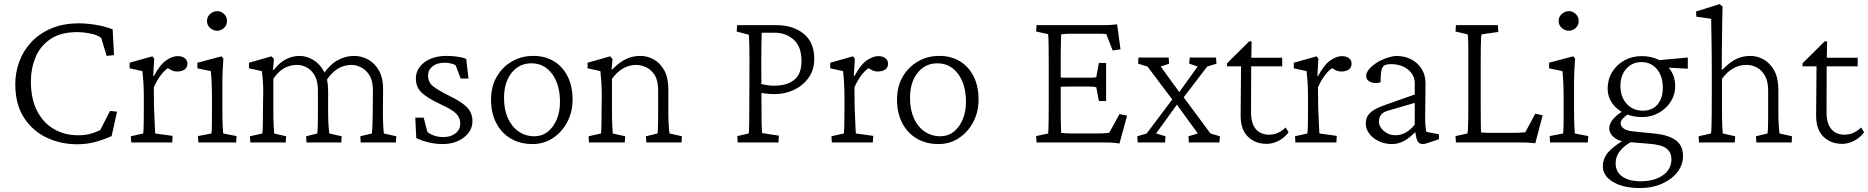

<svg xmlns="http://www.w3.org/2000/svg" viewBox="-20 -696 9127 938"><path d="M356.4 8.8Q277.3 8.8 208.5 -23.4Q139.6 -55.7 97.2 -121.1Q54.7 -186.5 54.7 -285.2Q54.7 -341.8 74.2 -395Q93.8 -448.2 132.8 -490.2Q171.9 -532.2 230.5 -557.1Q289.1 -582 366.2 -582Q403.3 -582 448.2 -574.7Q493.2 -567.4 530.3 -552.7L537.1 -426.8L501 -422.9L474.6 -510.7Q456.1 -525.4 421.4 -532.2Q386.7 -539.1 357.4 -539.1Q276.4 -539.1 226.1 -504.9Q175.8 -470.7 153.3 -415.5Q130.9 -360.4 130.9 -298.8Q130.9 -211.9 161.6 -153.3Q192.4 -94.7 244.6 -64.9Q296.9 -35.2 360.4 -35.2Q394.5 -35.2 418.9 -41.5Q443.4 -47.9 469.7 -60.5L517.6 -154.3L551.8 -150.4L525.4 -31.2Q489.3 -14.6 447.3 -2.9Q405.3 8.8 356.4 8.8Z M621.1 0 619.1 -30.3 679.7 -43.9Q680.7 -49.8 681.2 -62Q681.6 -74.2 682.1 -96.2Q682.6 -118.2 682.6 -151.4V-229.5Q682.6 -263.7 680.2 -299.3Q677.7 -335 675.8 -348.6L613.3 -362.3V-389.6L724.6 -420.9L733.4 -409.2L728.5 -325.2L731.4 -324.2Q762.7 -381.8 793 -401.9Q823.2 -421.9 847.7 -421.9Q869.1 -421.9 882.3 -412.1Q895.5 -402.3 895.5 -384.8Q895.5 -366.2 881.8 -356.4Q868.2 -346.7 845.7 -346.7Q830.1 -346.7 815.4 -354Q800.8 -361.3 790 -372.1L801.8 -364.3Q783.2 -351.6 765.1 -328.1Q747.1 -304.7 731.4 -269.5L732.4 -171.9Q733.4 -152.3 734.4 -127.9Q735.4 -103.5 736.3 -80.6Q737.3 -57.6 738.3 -43.9L823.2 -32.2L821.3 0Z M949.2 0 947.3 -31.2 1012.7 -43.9Q1013.7 -47.9 1014.2 -55.7Q1014.6 -63.5 1015.1 -85.4Q1015.6 -107.4 1015.6 -151.4V-210Q1015.6 -257.8 1013.7 -296.4Q1011.7 -335 1009.8 -348.6L944.3 -362.3V-389.6L1062.5 -420.9L1071.3 -410.2Q1069.3 -379.9 1067.9 -351.6Q1066.4 -323.2 1066.4 -284.2V-161.1Q1066.4 -111.3 1067.9 -81.5Q1069.3 -51.8 1070.3 -43.9L1135.7 -31.2L1133.8 0ZM1041 -545.9Q1022.5 -545.9 1006.8 -559.1Q991.2 -572.3 991.2 -593.8Q991.2 -614.3 1006.8 -627.9Q1022.5 -641.6 1041 -641.6Q1059.6 -641.6 1074.2 -627.9Q1088.9 -614.3 1088.9 -593.8Q1088.9 -572.3 1074.2 -559.1Q1059.6 -545.9 1041 -545.9Z M1203.1 0 1201.2 -30.3 1261.7 -43.9Q1262.7 -52.7 1263.2 -62Q1263.7 -71.3 1264.2 -91.8Q1264.6 -112.3 1264.6 -151.4L1265.6 -229.5Q1266.6 -251 1265.6 -274.9Q1264.6 -298.8 1262.7 -319.3Q1260.7 -339.8 1258.8 -348.6L1196.3 -362.3V-389.6L1306.6 -420.9L1318.4 -407.2L1313.5 -354.5L1316.4 -353.5Q1346.7 -391.6 1378.4 -407.2Q1410.2 -422.9 1443.4 -422.9Q1475.6 -422.9 1507.8 -404.8Q1540 -386.7 1561.5 -349.1Q1583 -311.5 1583 -252V-147.5Q1583 -111.3 1585 -83.5Q1586.9 -55.7 1588.9 -43.9L1649.4 -30.3L1647.5 0H1477.5L1475.6 -30.3L1530.3 -43.9Q1531.2 -51.8 1531.7 -61.5Q1532.2 -71.3 1532.7 -88.9Q1533.2 -106.4 1533.2 -137.7V-252.9Q1533.2 -297.9 1518.1 -325.7Q1502.9 -353.5 1479.5 -366.2Q1456.1 -378.9 1430.7 -378.9Q1397.5 -378.9 1368.2 -362.8Q1338.9 -346.7 1315.4 -310.5V-161.1Q1315.4 -111.3 1316.9 -84Q1318.4 -56.6 1319.3 -43.9L1377.9 -30.3L1376 0ZM1742.2 0 1740.2 -30.3 1796.9 -43.9Q1797.9 -51.8 1798.3 -61Q1798.8 -70.3 1799.8 -88.4Q1800.8 -106.4 1800.8 -137.7L1801.8 -254.9Q1801.8 -300.8 1785.2 -327.6Q1768.6 -354.5 1744.6 -366.7Q1720.7 -378.9 1698.2 -378.9Q1660.2 -378.9 1628.9 -359.4Q1597.7 -339.8 1572.3 -299.8L1558.6 -333Q1592.8 -381.8 1630.4 -402.3Q1668 -422.9 1710 -422.9Q1747.1 -422.9 1779.3 -404.8Q1811.5 -386.7 1831.5 -351.1Q1851.6 -315.4 1851.6 -262.7L1850.6 -147.5Q1850.6 -111.3 1852.1 -83.5Q1853.5 -55.7 1855.5 -43.9L1916 -30.3L1914.1 0Z M2141.6 7.8Q2107.4 7.8 2073.2 -0.5Q2039.1 -8.8 2013.7 -21.5L2008.8 -121.1H2049.8L2068.4 -50.8Q2099.6 -26.4 2147.5 -26.4Q2181.6 -26.4 2205.1 -44.4Q2228.5 -62.5 2228.5 -92.8Q2228.5 -121.1 2208.5 -141.1Q2188.5 -161.1 2134.8 -185.5Q2067.4 -216.8 2039.6 -243.7Q2011.7 -270.5 2011.7 -312.5Q2011.7 -344.7 2030.8 -369.6Q2049.8 -394.5 2083.5 -408.7Q2117.2 -422.9 2161.1 -422.9Q2186.5 -422.9 2212.9 -419.4Q2239.3 -416 2257.8 -408.2L2268.6 -312.5H2230.5L2206.1 -377Q2196.3 -382.8 2182.6 -386.2Q2168.9 -389.6 2152.3 -389.6Q2115.2 -389.6 2093.3 -372.1Q2071.3 -354.5 2071.3 -327.1Q2071.3 -294.9 2094.2 -275.9Q2117.2 -256.8 2173.8 -228.5Q2238.3 -197.3 2263.2 -169.9Q2288.1 -142.6 2288.1 -104.5Q2288.1 -56.6 2246.1 -24.4Q2204.1 7.8 2141.6 7.8Z M2582 7.8Q2520.5 7.8 2474.6 -19.5Q2428.7 -46.9 2403.8 -96.2Q2378.9 -145.5 2378.9 -209Q2378.9 -272.5 2406.2 -320.3Q2433.6 -368.2 2480.5 -395.5Q2527.3 -422.9 2585 -422.9Q2643.6 -422.9 2686.5 -396.5Q2729.5 -370.1 2753.4 -322.3Q2777.3 -274.4 2777.3 -210Q2777.3 -149.4 2751.5 -100.1Q2725.6 -50.8 2681.2 -21.5Q2636.7 7.8 2582 7.8ZM2590.8 -30.3Q2627.9 -30.3 2655.8 -52.2Q2683.6 -74.2 2699.7 -112.3Q2715.8 -150.4 2715.8 -198.2Q2715.8 -283.2 2677.2 -335Q2638.7 -386.7 2576.2 -386.7Q2516.6 -386.7 2479.5 -340.3Q2442.4 -293.9 2442.4 -216.8Q2442.4 -160.2 2461.4 -118.2Q2480.5 -76.2 2514.2 -53.2Q2547.9 -30.3 2590.8 -30.3Z M2857.4 0 2855.5 -30.3 2916 -43.9Q2917 -52.7 2917.5 -64Q2918 -75.2 2918.5 -95.7Q2918.9 -116.2 2918.9 -151.4L2919.9 -228.5Q2919.9 -261.7 2917.5 -298.3Q2915 -335 2913.1 -348.6L2850.6 -362.3V-389.6L2960.9 -420.9L2972.7 -407.2L2967.8 -357.4L2970.7 -356.4Q3007.8 -393.6 3039.6 -408.2Q3071.3 -422.9 3108.4 -422.9Q3141.6 -422.9 3172.9 -406.2Q3204.1 -389.6 3224.6 -353.5Q3245.1 -317.4 3245.1 -259.8V-147.5Q3245.1 -111.3 3247.1 -83Q3249 -54.7 3251 -43.9L3311.5 -30.3L3309.6 0H3137.7L3135.7 -30.3L3192.4 -43.9Q3193.4 -51.8 3193.8 -61.5Q3194.3 -71.3 3194.8 -88.9Q3195.3 -106.4 3195.3 -137.7V-254.9Q3195.3 -302.7 3178.2 -329.6Q3161.1 -356.4 3136.2 -367.7Q3111.3 -378.9 3088.9 -378.9Q3052.7 -378.9 3022.5 -360.8Q2992.2 -342.8 2969.7 -310.5V-161.1Q2969.7 -110.4 2971.2 -83.5Q2972.7 -56.6 2973.6 -43.9L3034.2 -30.3L3032.2 0Z M3584 0 3582 -31.2 3637.7 -43.9Q3638.7 -47.9 3639.2 -58.1Q3639.6 -68.4 3640.1 -96.2Q3640.6 -124 3640.6 -179.7L3641.6 -397.5Q3641.6 -451.2 3640.6 -478Q3639.6 -504.9 3639.2 -514.6Q3638.7 -524.4 3637.7 -526.4L3579.1 -542L3581.1 -573.2H3769.5Q3855.5 -573.2 3906.7 -530.8Q3958 -488.3 3958 -409.2Q3958 -354.5 3930.2 -315.9Q3902.3 -277.3 3858.4 -256.8Q3814.5 -236.3 3765.6 -236.3Q3741.2 -236.3 3721.2 -238.8Q3701.2 -241.2 3684.6 -244.1V-289.1Q3710.9 -282.2 3728.5 -279.8Q3746.1 -277.3 3761.7 -277.3Q3824.2 -277.3 3859.9 -305.7Q3895.5 -334 3895.5 -397.5Q3895.5 -468.8 3857.4 -502.4Q3819.3 -536.1 3764.6 -536.1H3701.2Q3701.2 -530.3 3700.7 -508.3Q3700.2 -486.3 3699.7 -456.5Q3699.2 -426.8 3699.2 -397.5L3700.2 -179.7Q3700.2 -124 3700.7 -97.2Q3701.2 -70.3 3702.1 -60.5Q3703.1 -50.8 3703.1 -45.9L3785.2 -33.2L3783.2 0Z M4043.9 0 4042 -30.3 4102.5 -43.9Q4103.5 -49.8 4104 -62Q4104.5 -74.2 4105 -96.2Q4105.5 -118.2 4105.5 -151.4V-229.5Q4105.5 -263.7 4103 -299.3Q4100.6 -335 4098.6 -348.6L4036.1 -362.3V-389.6L4147.5 -420.9L4156.2 -409.2L4151.4 -325.2L4154.3 -324.2Q4185.5 -381.8 4215.8 -401.9Q4246.1 -421.9 4270.5 -421.9Q4292 -421.9 4305.2 -412.1Q4318.4 -402.3 4318.4 -384.8Q4318.4 -366.2 4304.7 -356.4Q4291 -346.7 4268.6 -346.7Q4252.9 -346.7 4238.3 -354Q4223.6 -361.3 4212.9 -372.1L4224.6 -364.3Q4206.1 -351.6 4188 -328.1Q4169.9 -304.7 4154.3 -269.5L4155.3 -171.9Q4156.2 -152.3 4157.2 -127.9Q4158.2 -103.5 4159.2 -80.6Q4160.2 -57.6 4161.1 -43.9L4246.1 -32.2L4244.1 0Z M4565.4 7.8Q4503.9 7.8 4458 -19.5Q4412.1 -46.9 4387.2 -96.2Q4362.3 -145.5 4362.3 -209Q4362.3 -272.5 4389.6 -320.3Q4417 -368.2 4463.9 -395.5Q4510.7 -422.9 4568.4 -422.9Q4627 -422.9 4669.9 -396.5Q4712.9 -370.1 4736.8 -322.3Q4760.7 -274.4 4760.7 -210Q4760.7 -149.4 4734.9 -100.1Q4709 -50.8 4664.6 -21.5Q4620.1 7.8 4565.4 7.8ZM4574.2 -30.3Q4611.3 -30.3 4639.2 -52.2Q4667 -74.2 4683.1 -112.3Q4699.2 -150.4 4699.2 -198.2Q4699.2 -283.2 4660.6 -335Q4622.1 -386.7 4559.6 -386.7Q4500 -386.7 4462.9 -340.3Q4425.8 -293.9 4425.8 -216.8Q4425.8 -160.2 4444.8 -118.2Q4463.9 -76.2 4497.6 -53.2Q4531.2 -30.3 4574.2 -30.3Z M5449.2 4.9Q5418.9 1 5405.8 0.5Q5392.6 0 5378.9 0H5043.9L5042 -31.2L5100.6 -43.9Q5101.6 -48.8 5102.1 -64.9Q5102.5 -81.1 5103 -110.8Q5103.5 -140.6 5103.5 -184.6V-387.7Q5103.5 -432.6 5103 -462.9Q5102.5 -493.2 5102.1 -509.3Q5101.6 -525.4 5100.6 -529.3L5042 -542L5043.9 -573.2H5364.3Q5375 -573.2 5383.8 -573.2Q5392.6 -573.2 5404.8 -574.2Q5417 -575.2 5437.5 -577.1L5454.1 -455.1L5416 -449.2L5384.8 -529.3Q5379.9 -530.3 5370.6 -530.8Q5361.3 -531.2 5350.6 -531.2H5221.7Q5203.1 -531.2 5190.4 -530.8Q5177.7 -530.3 5164.1 -528.3Q5164.1 -525.4 5163.6 -506.8Q5163.1 -488.3 5162.6 -464.8Q5162.1 -441.4 5162.1 -422.9V-130.9Q5162.1 -117.2 5162.6 -99.1Q5163.1 -81.1 5163.6 -66.4Q5164.1 -51.8 5164.1 -46.9Q5175.8 -45.9 5188.5 -44.9Q5201.2 -43.9 5214.8 -43.9H5330.1Q5349.6 -43.9 5363.8 -44.4Q5377.9 -44.9 5386.7 -45.9Q5395.5 -46.9 5399.4 -47.9L5449.2 -138.7L5486.3 -130.9ZM5348.6 -202.1 5335.9 -269.5Q5331.1 -271.5 5320.8 -272.5Q5310.5 -273.4 5295.9 -273.4H5210.9Q5200.2 -273.4 5185.1 -272.9Q5169.9 -272.5 5150.4 -271.5V-317.4Q5169.9 -316.4 5185.1 -316.4Q5200.2 -316.4 5210.9 -316.4H5295.9Q5310.5 -316.4 5320.8 -316.9Q5331.1 -317.4 5335.9 -319.3L5348.6 -388.7H5383.8V-202.1Z M5937.5 0H5788.1L5786.1 -30.3L5832 -43.9L5729.5 -184.6L5707 -210L5585.9 -371.1L5540 -384.8L5542 -415H5689.5L5691.4 -384.8L5650.4 -371.1L5741.2 -246.1L5762.7 -220.7L5893.6 -43.9L5939.5 -30.3ZM5831.1 -371.1 5790 -384.8 5792 -415H5920.9L5922.9 -384.8L5877.9 -371.1L5762.7 -220.7L5729.5 -184.6L5627.9 -43.9L5673.8 -30.3L5671.9 0H5538.1L5536.1 -30.3L5582 -43.9L5707 -210L5741.2 -246.1Z M6275.4 -49.8Q6254.9 -22.5 6226.1 -7.8Q6197.3 6.8 6168 6.8Q6113.3 6.8 6077.1 -27.8Q6041 -62.5 6041 -130.9L6043 -372.1H5974.6V-386.7L6083 -494.1H6094.7L6092.8 -393.6L6091.8 -148.4Q6091.8 -93.8 6114.7 -65.9Q6137.7 -38.1 6179.7 -38.1Q6205.1 -38.1 6225.1 -47.9Q6245.1 -57.6 6260.7 -73.2ZM6068.4 -372.1V-414.1H6244.1V-372.1Z M6308.6 0 6306.6 -30.3 6367.2 -43.9Q6368.2 -49.8 6368.7 -62Q6369.1 -74.2 6369.6 -96.2Q6370.1 -118.2 6370.1 -151.4V-229.5Q6370.1 -263.7 6367.7 -299.3Q6365.2 -335 6363.3 -348.6L6300.8 -362.3V-389.6L6412.1 -420.9L6420.9 -409.2L6416 -325.2L6418.9 -324.2Q6450.2 -381.8 6480.5 -401.9Q6510.7 -421.9 6535.2 -421.9Q6556.6 -421.9 6569.8 -412.1Q6583 -402.3 6583 -384.8Q6583 -366.2 6569.3 -356.4Q6555.7 -346.7 6533.2 -346.7Q6517.6 -346.7 6502.9 -354Q6488.3 -361.3 6477.5 -372.1L6489.3 -364.3Q6470.7 -351.6 6452.6 -328.1Q6434.6 -304.7 6418.9 -269.5L6419.9 -171.9Q6420.9 -152.3 6421.9 -127.9Q6422.9 -103.5 6423.8 -80.6Q6424.8 -57.6 6425.8 -43.9L6510.7 -32.2L6508.8 0Z M6781.2 7.8Q6746.1 7.8 6716.8 -5.9Q6687.5 -19.5 6669.9 -42.5Q6652.3 -65.4 6652.3 -92.8Q6652.3 -124 6673.3 -144.5Q6694.3 -165 6745.1 -182.6L6891.6 -234.4V-291Q6891.6 -317.4 6876 -338.4Q6860.4 -359.4 6834.5 -371.1Q6808.6 -382.8 6775.4 -382.8Q6747.1 -382.8 6737.3 -371.6Q6727.5 -360.4 6725.6 -325.2L6724.6 -293.9Q6696.3 -286.1 6675.3 -295.4Q6654.3 -304.7 6654.3 -325.2Q6654.3 -339.8 6666.5 -355.5Q6678.7 -371.1 6699.2 -385.3Q6719.7 -399.4 6745.1 -409.2Q6770.5 -418.9 6797.9 -422.9Q6862.3 -422.9 6902.8 -386.2Q6943.4 -349.6 6944.3 -290L6942.4 -112.3Q6942.4 -98.6 6944.3 -79.1Q6946.3 -59.6 6948.2 -51.8L7009.8 -40V-15.6L6968.8 -2Q6957 2 6947.3 4.9Q6937.5 7.8 6931.6 7.8Q6905.3 7.8 6899.4 -23.4L6892.6 -58.6L6904.3 -61.5Q6871.1 -25.4 6841.8 -8.8Q6812.5 7.8 6781.2 7.8ZM6795.9 -35.2Q6823.2 -35.2 6846.7 -47.9Q6870.1 -60.5 6891.6 -86.9V-193.4L6760.7 -155.3Q6737.3 -148.4 6727.1 -135.3Q6716.8 -122.1 6716.8 -101.6Q6716.8 -76.2 6741.2 -55.7Q6765.6 -35.2 6795.9 -35.2Z M7480.5 3.9Q7472.7 2.9 7461.4 2Q7450.2 1 7438 0.5Q7425.8 0 7414.1 0H7092.8L7090.8 -31.2L7149.4 -43.9Q7150.4 -48.8 7151.4 -64Q7152.3 -79.1 7152.8 -108.9Q7153.3 -138.7 7153.3 -184.6V-387.7Q7153.3 -434.6 7153.3 -463.9Q7153.3 -493.2 7152.3 -508.8Q7151.4 -524.4 7149.4 -528.3L7090.8 -542L7092.8 -573.2H7297.9L7299.8 -540L7218.8 -528.3Q7216.8 -525.4 7215.8 -511.2Q7214.8 -497.1 7214.4 -467.3Q7213.9 -437.5 7213.9 -387.7V-184.6Q7213.9 -136.7 7214.4 -97.2Q7214.8 -57.6 7215.8 -48.8Q7227.5 -47.9 7240.2 -47.4Q7252.9 -46.9 7267.6 -46.9H7361.3Q7382.8 -46.9 7398.4 -47.4Q7414.1 -47.9 7431.6 -49.8L7480.5 -140.6L7516.6 -132.8Z M7552.7 0 7550.8 -31.2 7616.2 -43.9Q7617.2 -47.9 7617.7 -55.7Q7618.2 -63.5 7618.7 -85.4Q7619.1 -107.4 7619.1 -151.4V-210Q7619.1 -257.8 7617.2 -296.4Q7615.2 -335 7613.3 -348.6L7547.9 -362.3V-389.6L7666 -420.9L7674.8 -410.2Q7672.9 -379.9 7671.4 -351.6Q7669.9 -323.2 7669.9 -284.2V-161.1Q7669.9 -111.3 7671.4 -81.5Q7672.9 -51.8 7673.8 -43.9L7739.3 -31.2L7737.3 0ZM7644.5 -545.9Q7626 -545.9 7610.4 -559.1Q7594.7 -572.3 7594.7 -593.8Q7594.7 -614.3 7610.4 -627.9Q7626 -641.6 7644.5 -641.6Q7663.1 -641.6 7677.7 -627.9Q7692.4 -614.3 7692.4 -593.8Q7692.4 -572.3 7677.7 -559.1Q7663.1 -545.9 7644.5 -545.9Z M7993.2 222.7Q7910.2 222.7 7860.4 192.9Q7810.5 163.1 7810.5 115.2Q7810.5 81.1 7833 52.2Q7855.5 23.4 7913.1 -11.7L7947.3 -2Q7911.1 18.6 7892.1 44.4Q7873 70.3 7873 101.6Q7873 143.6 7905.8 166.5Q7938.5 189.5 7995.1 189.5Q8062.5 189.5 8104 160.2Q8145.5 130.9 8145.5 83Q8145.5 45.9 8119.1 27.8Q8092.8 9.8 8032.2 5.9L7936.5 -2L7918.9 -4.9Q7889.6 -4.9 7865.7 -24.4Q7841.8 -43.9 7841.8 -69.3Q7841.8 -93.8 7864.3 -118.2Q7886.7 -142.6 7927.7 -164.1L7939.5 -142.6Q7917 -127 7907.2 -115.7Q7897.5 -104.5 7897.5 -94.7Q7897.5 -79.1 7912.1 -68.4Q7926.8 -57.6 7953.1 -54.7L8068.4 -43Q8131.8 -36.1 8167 -10.7Q8202.1 14.6 8202.1 66.4Q8202.1 110.4 8174.3 145.5Q8146.5 180.7 8099.1 201.7Q8051.8 222.7 7993.2 222.7ZM8002.9 -124Q7955.1 -124 7916.5 -142.1Q7877.9 -160.2 7856 -191.9Q7834 -223.6 7834 -262.7Q7834 -307.6 7856 -343.8Q7877.9 -379.9 7915.5 -400.9Q7953.1 -421.9 8000 -421.9Q8047.9 -421.9 8084.5 -403.3Q8121.1 -384.8 8142.6 -351.6Q8164.1 -318.4 8164.1 -275.4Q8164.1 -233.4 8142.1 -199.2Q8120.1 -165 8083.5 -144.5Q8046.9 -124 8002.9 -124ZM8006.8 -155.3Q8051.8 -155.3 8077.6 -185.5Q8103.5 -215.8 8103.5 -266.6Q8103.5 -324.2 8074.7 -358.4Q8045.9 -392.6 7999 -392.6Q7954.1 -392.6 7925.3 -360.4Q7896.5 -328.1 7896.5 -276.4Q7896.5 -222.7 7926.8 -189Q7957 -155.3 8006.8 -155.3ZM8225.6 -360.4 8116.2 -366.2 8077.1 -401.4 8225.6 -415Z M8280.3 0 8278.3 -30.3 8338.9 -43.9Q8340.8 -55.7 8341.3 -75.7Q8341.8 -95.7 8342.3 -132.8Q8342.8 -169.9 8342.8 -234.4V-355.5Q8342.8 -388.7 8342.3 -429.2Q8341.8 -469.7 8341.3 -507.8Q8340.8 -545.9 8340.3 -572.8Q8339.8 -599.6 8339.8 -604.5L8267.6 -614.3L8265.6 -639.6L8380.9 -675.8L8395.5 -664.1Q8394.5 -633.8 8394 -602.5Q8393.6 -571.3 8393.1 -535.6Q8392.6 -500 8392.1 -456.5Q8391.6 -413.1 8391.6 -356.4L8394.5 -355.5Q8430.7 -392.6 8462.4 -407.7Q8494.1 -422.9 8531.2 -422.9Q8564.5 -422.9 8595.7 -405.8Q8627 -388.7 8647.5 -352.1Q8668 -315.4 8668 -255.9V-147.5Q8668 -111.3 8669.9 -83.5Q8671.9 -55.7 8673.8 -43.9L8734.4 -30.3L8733.4 0H8560.5L8558.6 -30.3L8615.2 -43.9Q8616.2 -51.8 8616.7 -61.5Q8617.2 -71.3 8617.7 -88.9Q8618.2 -106.4 8618.2 -137.7V-253.9Q8618.2 -298.8 8602.5 -326.2Q8586.9 -353.5 8563 -366.2Q8539.1 -378.9 8511.7 -378.9Q8475.6 -378.9 8445.3 -360.8Q8415 -342.8 8392.6 -310.5V-161.1Q8392.6 -113.3 8394 -82.5Q8395.5 -51.8 8396.5 -43.9L8457 -30.3L8455.1 0Z M9086.9 -49.8Q9066.4 -22.5 9037.6 -7.8Q9008.8 6.8 8979.5 6.8Q8924.8 6.8 8888.7 -27.8Q8852.5 -62.5 8852.5 -130.9L8854.5 -372.1H8786.1V-386.7L8894.5 -494.1H8906.2L8904.3 -393.6L8903.3 -148.4Q8903.3 -93.8 8926.3 -65.9Q8949.2 -38.1 8991.2 -38.1Q9016.6 -38.1 9036.6 -47.9Q9056.6 -57.6 9072.3 -73.2ZM8879.9 -372.1V-414.1H9055.7V-372.1Z"/></svg>

Font: Crimson Pro ExtraLight
Style: Regular
Weight: 250
Designer: Jacques Le Bailly
Foundry: Baron von Fonthausen
Version: Version 1.003